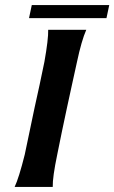

<svg xmlns="http://www.w3.org/2000/svg" viewBox="-20 -741 453 761"><path d="M106 -721H413L402 -669H95ZM171 -623H322Q303 -580 285 -495Q278 -465 265 -404Q252 -343 245 -312Q238 -281 225.5 -220Q213 -159 207 -129Q188 -38 189 0H38Q55 -36 78 -128Q78 -130 117 -314Q124 -344 137 -405Q150 -466 156 -496Q172 -586 171 -623Z"/></svg>

Font: GFS Neohellenic Rg
Style: Bold Italic
Weight: 700
Italic angle: -12°
Designer: Designed by Takis Katsoulidis and George D. Matthiopoulos.
Foundry: Designed by Takis Katsoulidis and George D. Matthiopoulos.
Version: Version 1.0